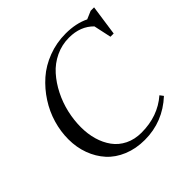

<svg xmlns="http://www.w3.org/2000/svg" viewBox="-182 -877 1051 1051"><g transform="rotate(-45 343.5 -351.5)"><path d="M68.8 -291Q68.8 -351.1 86.4 -411.1Q104 -471.2 138.7 -524.9Q173.3 -578.6 220.7 -620.4Q268.1 -662.1 332.3 -686.5Q396.5 -710.9 467.8 -710.9Q546.9 -710.9 606 -682.1L652.8 -702.1H679.2L653.8 -524.9H628.9L606.9 -627Q553.2 -682.1 464.8 -682.1Q409.2 -682.1 360.1 -658.7Q311 -635.3 275.9 -595.7Q240.7 -556.2 215.1 -505.4Q189.5 -454.6 176.8 -399.2Q164.1 -343.8 164.1 -289.1Q164.1 -236.8 177.2 -191.2Q190.4 -145.5 216.3 -109.9Q242.2 -74.2 283.7 -53.7Q325.2 -33.2 377.9 -33.2Q504.9 -33.2 591.8 -108.9L606.9 -88.9Q502.4 7.8 362.8 7.8Q294.4 7.8 238.3 -15.4Q182.1 -38.6 145.5 -79.1Q108.9 -119.6 88.9 -173.8Q68.8 -228 68.8 -291Z"/></g></svg>

Font: Dihjauti S
Style: Bold Italic
Weight: 700
Italic angle: -9°
Designer: T. Christopher White
Version: Version 3.0.0